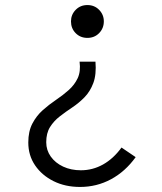

<svg xmlns="http://www.w3.org/2000/svg" viewBox="-20 -521 640 760"><path d="M357.9 -277Q362 -226 349.4 -192.3Q336.7 -158.6 314.4 -135.8Q292 -113 266 -95.7Q240 -78.5 216.5 -60.2Q193 -42 178 -18Q163 6 163 42Q163 73.6 181 98.8Q199 124 230 138.5Q261.1 153 300 153Q347 153 388 130Q429 107 461 63L517 101Q476 158 419.5 188.5Q363 219 297 219Q238 219 191.9 196Q145.8 173 118.9 133.6Q92 94.2 92 43Q92 -1 108.1 -31.8Q124.2 -62.6 149.1 -84.8Q174 -107 201.5 -125.5Q229 -144 252 -164.5Q275 -185 287.5 -211.5Q300 -238 295 -277ZM326 -501Q354 -501 372.5 -481.9Q391 -462.8 391 -436.5Q391 -409 372.5 -390Q354 -371 326 -371Q298 -371 279.5 -389.8Q261 -408.5 261 -436.4Q261 -463 279.5 -482Q298 -501 326 -501Z"/></svg>

Font: Red Hat Mono
Style: Regular
Weight: 300
Monospace: yes
Designer: Pentagram, MCKL
Foundry: Pentagram, MCKL
Version: Version 1.023